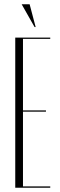

<svg xmlns="http://www.w3.org/2000/svg" viewBox="-20 -874 279 894"><path d="M146 -748H141L81 -854H118ZM51 -699H214V-693H87V-360H194V-354H87V-6H214V0H51Z"/></svg>

Font: Moniqa ExtLt Narrow Display
Style: Regular
Weight: 200
Width: 4
Designer: Rajesh Rajput
Foundry: Rajesh Rajput
Version: Version 1.000